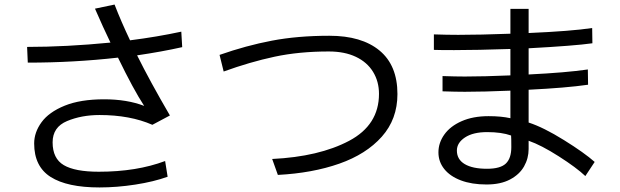

<svg xmlns="http://www.w3.org/2000/svg" viewBox="-20 -799 2722 843"><path d="M417 24Q275 24 202.5 -22Q130 -68 130 -169Q130 -218 162.5 -262.5Q195 -307 264 -335Q333 -363 437 -363Q538 -363 613 -334Q566 -406 498 -546Q303 -524 102 -524L99 -593Q270 -593 465 -612Q433 -678 397 -761L483 -779Q512 -704 551 -622Q669 -637 776 -660L780 -592Q691 -572 582 -556Q638 -443 726 -292L649 -251Q551 -294 417 -294Q338 -294 274.5 -267.5Q211 -241 211 -174Q211 -103 260 -74Q309 -45 414 -45Q580 -45 705 -92L716 -23Q655 -1 574 11.5Q493 24 417 24Z M1644 -387Q1644 -441 1618 -483.5Q1592 -526 1542.5 -549.5Q1493 -573 1424 -573Q1293 -573 1185.5 -550Q1078 -527 962 -485L944 -558Q1061 -599 1174 -620.5Q1287 -642 1426 -642Q1568 -642 1646.5 -577Q1725 -512 1725 -386Q1725 -276 1656.5 -199Q1588 -122 1470 -80.5Q1352 -39 1200 -31L1175 -101Q1381 -111 1512.5 -180.5Q1644 -250 1644 -387Z M2301 -181V-145Q2301 -104 2281 -68.5Q2261 -33 2219.5 -11Q2178 11 2116 11Q2051 11 2003.5 -7Q1956 -25 1930.5 -57Q1905 -89 1905 -130Q1905 -172 1931 -208.5Q1957 -245 2007 -267Q2057 -289 2125 -289Q2181 -289 2221 -280V-401Q2104 -396 2021 -396Q1981 -396 1923 -398V-465Q1981 -463 2021 -463Q2104 -463 2221 -468V-584Q2074 -579 1974 -579Q1910 -579 1885 -580V-648Q1943 -646 1992 -646Q2086 -646 2221 -651V-760H2301V-654Q2487 -662 2580 -676L2581 -609Q2504 -598 2301 -587V-472Q2465 -480 2561 -494L2562 -427Q2465 -413 2301 -405V-261Q2366 -240 2456 -184Q2546 -128 2591 -88L2550 -26Q2511 -63 2433.5 -112.5Q2356 -162 2301 -181ZM2119 -219Q2057 -219 2021.5 -195.5Q1986 -172 1986 -138Q1986 -99 2020.5 -78.5Q2055 -58 2118 -58Q2177 -58 2201 -81Q2225 -104 2225 -153Q2225 -193 2224 -204Q2182 -219 2119 -219Z"/></svg>

Font: Kakao Big Sans
Style: Regular
Weight: 400
Designer: Park Young-rak; Lee Sang-min; Kim Jung-jin; Min Bon; Park Min-gyu;
Foundry: Kakao Corporation
Version: Version 2.003